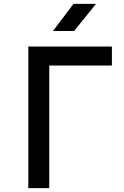

<svg xmlns="http://www.w3.org/2000/svg" viewBox="-20 -970 640 990"><path d="M362 -810 475 -950H359L253 -810ZM234 0V-632H557V-730H126V0Z"/></svg>

Font: Tekne LDO SemiBold
Style: Regular
Weight: 600
Monospace: yes
Designer: Alessio Laiso, Mario Rullo, Paolo Rosset
Foundry: Alessio Laiso
Version: Version 1.000;hotconv 1.0.109;makeotfexe 2.5.65596